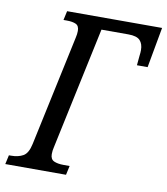

<svg xmlns="http://www.w3.org/2000/svg" viewBox="-109 -782 741 850"><g transform="rotate(10 261.5 -357.0)"><path d="M-28 0 -19 -41H-9Q23 -41 45 -53.5Q67 -66 76 -109L182 -605Q186 -622 186 -636Q186 -659 171 -666Q156 -673 130 -673H115L124 -714H551L518 -532H470L474 -575Q475 -581 475.5 -588.5Q476 -596 476 -601Q476 -629 461.5 -644.5Q447 -660 409 -660H288L171 -111Q167 -95 167 -79Q167 -56 183.5 -48.5Q200 -41 227 -41H254L245 0Z"/></g></svg>

Font: Noto Serif Condensed
Style: Italic
Weight: 400
Width: 3
Italic angle: -12°
Designer: Monotype Design Team
Foundry: Monotype Imaging Inc.
Version: Version 2.014; ttfautohint (v1.8.4.7-5d5b)